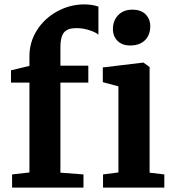

<svg xmlns="http://www.w3.org/2000/svg" viewBox="-20 -854 795 874"><path d="M114 -478H30V-534L114 -554V-598Q114 -663 148.5 -717Q183 -771 241 -802.5Q299 -834 364 -834Q398 -834 428 -824V-696Q418 -706 388.5 -716Q359 -726 327 -726Q288 -726 271.5 -706.5Q255 -687 255 -640V-555H382V-478H255V-68L360 -60V0H35V-60L114 -69ZM494 -722Q494 -760 518 -785Q542 -810 582 -810Q622 -810 643 -788.5Q664 -767 664 -735Q664 -695 640 -671Q616 -647 573 -647H572Q536 -647 515 -668Q494 -689 494 -722ZM519 -461 448 -480V-547L631 -569H633L661 -549V-68L728 -60V0H449V-60L519 -69Z"/></svg>

Font: Koeln Type Serif
Style: Bold
Weight: 700
Designer: Eben Sorkin
Foundry: Eben Sorkin
Version: Version 2.002